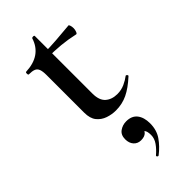

<svg xmlns="http://www.w3.org/2000/svg" viewBox="-239 -499 815 815"><g transform="rotate(-45 168.5 -91.5)"><path d="M185 12Q161 12 137.5 4Q114 -4 98.5 -23Q83 -42 83 -77V-303Q83 -325 78.5 -337Q74 -349 63 -353.5Q52 -358 32 -358Q28 -358 28 -366Q28 -374 32 -374Q79 -376 108.5 -396.5Q138 -417 150 -455Q151 -459 158 -459Q165 -459 165 -455V-110Q165 -69 185.5 -51Q206 -33 239 -33Q263 -33 283.5 -42.5Q304 -52 318 -63Q321 -65 325 -60.5Q329 -56 325 -53Q288 -19 255.5 -3.5Q223 12 185 12ZM294 -336Q254 -345 216.5 -348.5Q179 -352 136 -352V-376Q177 -376 215.5 -379Q254 -382 298 -386Q300 -386 302.5 -379Q305 -372 305 -362Q305 -353 301.5 -344Q298 -335 294 -336ZM178 275Q174 277 170.5 273Q167 269 171 266Q190 250 203.5 231Q217 212 217 191Q217 168 209 159.5Q201 151 189 149L213 134Q214 155 203.5 166Q193 177 171 177Q151 177 138.5 163Q126 149 126 126Q126 100 143.5 87.5Q161 75 183 75Q216 75 232.5 96Q249 117 249 153Q249 193 229 222Q209 251 178 275Z"/></g></svg>

Font: Cormorant Light SemiBold
Style: Regular
Weight: 600
Version: Version 4.000